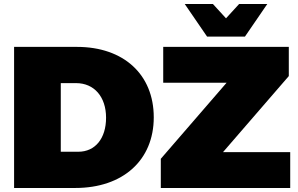

<svg xmlns="http://www.w3.org/2000/svg" viewBox="-20 -934 1482 954"><path d="M1197 -752 1308 -914H1168L1103 -843L1038 -914H898L1009 -752ZM363 -701H50V0H354C591 0 744 -138 744 -351C744 -564 594 -701 363 -701ZM1088 -178 1415 -556V-701H791V-523H1106L779 -145V0H1422V-178ZM369 -180H282V-521H358C448 -521 507 -453 507 -349C507 -246 453 -180 369 -180Z"/></svg>

Font: Montserrat-Arabic Black
Style: Regular
Weight: 900
Designer: Mohamed Gaber
Foundry: Kief Type Foundry
Version: Version 5.008;PS 005.008;hotconv 1.0.88;makeotf.lib2.5.64775